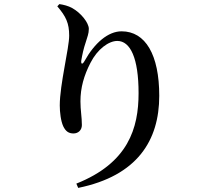

<svg xmlns="http://www.w3.org/2000/svg" viewBox="-20 -839 1040 938"><path d="M260 -808C302 -759 318 -726 318 -665C318 -604 272 -426 272 -324C272 -291 277 -248 289 -222C301 -197 316 -187 339 -187C362 -187 380 -203 380 -228C380 -268 373 -300 373 -344C373 -410 390 -470 422 -532C456 -599 511 -639 553 -639C617 -639 657 -555 657 -384C657 -213 607 -43 353 58L362 79C651 20 758 -153 758 -371C758 -571 691 -686 574 -686C508 -686 442 -629 393 -541C383 -523 375 -524 377 -543C382 -572 388 -601 399 -633C406 -657 414 -674 414 -698C414 -727 376 -776 332 -800C314 -810 291 -816 270 -819Z"/></svg>

Font: Noto Serif CJK JP SemiBold
Style: Regular
Weight: 600
Designer: Ryoko NISHIZUKA 西塚涼子 (kana & ideographs); Frank Grießhammer (Latin, Greek & Cyrillic); Wenlong ZHANG 张文龙 (bopomofo); San
Foundry: Adobe
Version: Version 2.001;hotconv 1.1.0;makeotfexe 2.6.0